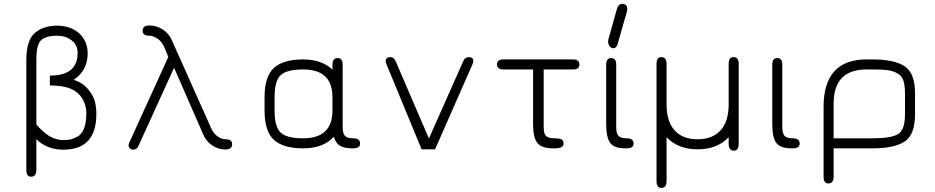

<svg xmlns="http://www.w3.org/2000/svg" viewBox="-20 -751 4735 972"><path d="M164.1 -45.9V108.4Q164.1 143.6 136.7 143.6Q113.3 143.6 113.3 108.4V-450.2Q114.3 -549.8 157.7 -585.4Q201.2 -621.1 269.5 -621.1Q337.9 -621.1 380.9 -582Q423.8 -543 423.8 -480.5Q423.8 -393.6 352.5 -346.7Q398.4 -333 426.3 -298.8Q454.1 -264.6 460.9 -235.4Q467.8 -206.1 467.8 -174.8Q467.8 6.8 300.8 6.8Q218.8 6.8 164.1 -45.9ZM164.1 -450.2V-121.1Q229.5 -42 298.8 -42Q319.3 -42 333.5 -44.4Q347.7 -46.9 370.1 -58.1Q392.6 -69.3 404.8 -99.1Q417 -128.9 417 -175.8Q417 -238.3 375 -278.3Q333 -318.4 232.4 -318.4V-368.2Q373 -368.2 373 -482.4Q373 -523.4 342.3 -546.9Q311.5 -570.3 269.5 -570.3Q213.9 -570.3 189 -548.3Q164.1 -526.4 164.1 -450.2Z M1008.8 -70.3 861.3 -408.2 681.6 -13.7Q672.9 6.8 654.3 6.8Q645.5 6.8 638.2 0.5Q630.9 -5.9 630.9 -15.6Q630.9 -19.5 633.8 -27.3L832 -462.9L811.5 -512.7Q799.8 -539.1 778.3 -554.7Q756.8 -570.3 735.4 -570.3Q702.1 -570.3 702.1 -594.7Q702.1 -622.1 735.4 -622.1Q772.5 -622.1 804.2 -601.6Q835.9 -581.1 850.6 -545.9L1048.8 -102.5Q1059.6 -77.1 1080.1 -61.5Q1100.6 -45.9 1122.1 -45.9Q1155.3 -45.9 1155.3 -21.5Q1155.3 5.9 1122.1 5.9Q1085.9 5.9 1054.7 -14.6Q1023.4 -35.2 1008.8 -70.3Z M1768.6 0H1761.7Q1721.7 0 1700.2 -13.7Q1678.7 -27.3 1669.9 -58.6Q1616.2 0 1514.6 0Q1414.1 0 1366.7 -43Q1319.3 -85.9 1319.3 -191.4V-258.8Q1319.3 -364.3 1366.7 -407.2Q1414.1 -450.2 1514.6 -450.2Q1608.4 -450.2 1663.1 -398.4V-422.9Q1663.1 -457 1689.5 -457Q1714.8 -457 1714.8 -423.8V-107.4Q1714.8 -76.2 1726.1 -63.5Q1737.3 -50.8 1768.6 -50.8Q1802.7 -50.8 1802.7 -24.4Q1802.7 0 1768.6 0ZM1514.6 -399.4Q1431.6 -399.4 1400.9 -370.6Q1370.1 -341.8 1370.1 -258.8V-191.4Q1370.1 -108.4 1400.9 -79.6Q1431.6 -50.8 1514.6 -50.8Q1663.1 -50.8 1663.1 -191.4V-258.8Q1663.1 -399.4 1514.6 -399.4Z M2151.4 -49.8 2325.2 -441.4Q2334 -461.9 2352.5 -461.9Q2376 -461.9 2376 -442.4Q2376 -434.6 2372.1 -425.8L2182.6 4.9H2114.3L1936.5 -425.8Q1932.6 -434.6 1932.6 -441.4Q1932.6 -461.9 1956.1 -461.9Q1973.6 -461.9 1983.4 -440.4Z M2732.4 -106.4Q2732.4 -75.2 2744.1 -63Q2755.9 -50.8 2789.1 -50.8Q2812.5 -50.8 2822.8 -45.4Q2833 -40 2833 -24.4Q2833 0 2789.1 0H2781.2Q2721.7 0 2700.2 -27.3Q2678.7 -54.7 2678.7 -123V-399.4H2528.3Q2496.1 -399.4 2496.1 -424.8Q2496.1 -450.2 2528.3 -450.2H2880.9Q2913.1 -450.2 2913.1 -423.8Q2913.1 -399.4 2880.9 -399.4H2732.4Z M3153.3 0H3146.5Q3089.8 0 3069.3 -27.3Q3048.8 -54.7 3048.8 -123V-423.8Q3048.8 -457 3074.2 -457Q3099.6 -457 3099.6 -423.8V-107.4Q3099.6 -76.2 3110.8 -63.5Q3122.1 -50.8 3153.3 -50.8Q3187.5 -50.8 3187.5 -24.4Q3187.5 0 3153.3 0ZM3130.9 -731.4Q3155.3 -731.4 3155.3 -705.1Q3155.3 -698.2 3154.3 -694.3L3110.4 -541Q3103.5 -506.8 3085.9 -506.8Q3074.2 -506.8 3066.4 -516.6Q3058.6 -526.4 3058.6 -542Q3058.6 -547.9 3060.5 -553.7L3103.5 -707Q3111.3 -731.4 3130.9 -731.4Z M3668.9 -222.7V-427.7Q3668.9 -461.9 3693.4 -461.9Q3719.7 -461.9 3719.7 -427.7V-23.4Q3719.7 11.7 3695.3 11.7Q3668.9 11.7 3668.9 -23.4V-56.6Q3611.3 4.9 3511.7 4.9Q3412.1 4.9 3354.5 -56.6V165Q3354.5 200.2 3327.1 200.2Q3303.7 200.2 3303.7 165V-427.7Q3303.7 -461.9 3328.1 -461.9Q3354.5 -461.9 3354.5 -427.7V-222.7Q3354.5 -136.7 3395 -91.3Q3435.5 -45.9 3511.7 -45.9Q3586.9 -45.9 3627.9 -91.3Q3668.9 -136.7 3668.9 -222.7Z M3994.1 0H3987.3Q3930.7 0 3910.2 -27.3Q3889.6 -54.7 3889.6 -123V-423.8Q3889.6 -457 3915 -457Q3940.4 -457 3940.4 -423.8V-107.4Q3940.4 -76.2 3951.7 -63.5Q3962.9 -50.8 3994.1 -50.8Q4028.3 -50.8 4028.3 -24.4Q4028.3 0 3994.1 0Z M4561.5 -277.3Q4561.5 -319.3 4553.2 -343.8Q4544.9 -368.2 4522 -380.4Q4499 -392.6 4472.2 -396Q4445.3 -399.4 4395.5 -399.4H4367.2Q4200.2 -399.4 4200.2 -226.6V-50.8H4396.5Q4492.2 -50.8 4526.9 -72.3Q4561.5 -93.8 4561.5 -172.9ZM4367.2 -450.2H4395.5Q4507.8 -450.2 4560.1 -415.5Q4612.3 -380.9 4612.3 -278.3V-171.9Q4612.3 -69.3 4560.1 -34.7Q4507.8 0 4396.5 0H4200.2V143.6Q4200.2 177.7 4172.9 177.7Q4149.4 177.7 4149.4 143.6V-210Q4149.4 -450.2 4367.2 -450.2Z"/></svg>

Font: Jura
Style: Book
Weight: 400
Version: Version 2.3